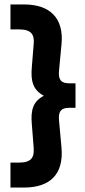

<svg xmlns="http://www.w3.org/2000/svg" viewBox="-20 -746 382 862"><path d="M88 96C204 96 267 37 256 -84L245 -205C241 -246 254 -262 291 -262H319V-372H291C254 -372 241 -388 245 -429L256 -546C268 -665 204 -726 88 -726H27V-614H65C121 -614 136 -591 131 -545L123 -446C117 -382 128 -342 177 -316C128 -291 117 -251 123 -187L131 -85C135 -39 121 -16 65 -16H27V96Z"/></svg>

Font: MV Cash
Style: Bold
Weight: 700
Designer: Rodrigo Fuenzalida
Foundry: fragTYPE
Version: Version 1.100;Glyphs 3.1.2 (3151)